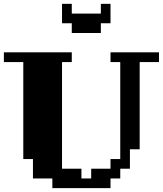

<svg xmlns="http://www.w3.org/2000/svg" viewBox="-20 -970 840 990"><path d="M549.8 -49.8V0H250V-49.8H149.9V-149.9H100.1V-649.9H0V-700.2H350.1V-649.9H299.8V-100.1H399.9V-49.8H450.2V-100.1H549.8V-149.9H600.1V-649.9H549.8V-700.2H799.8V-649.9H700.2V-200.2H649.9V-100.1H600.1V-49.8ZM350.1 -799.8V-850.1H299.8V-950.2H350.1V-899.9H500V-950.2H549.8V-850.1H500V-799.8Z"/></svg>

Font: Redaction 50
Style: Bold
Weight: 700
Designer: Jeremy Mickel / Forest Young
Foundry: MCKL
Version: Version 2.001;hotconv 1.0.113;makeotfexe 2.5.65598 DEVELOPME